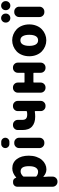

<svg xmlns="http://www.w3.org/2000/svg" viewBox="1146 -1962 1025 3357"><g transform="rotate(-90 1658.5 -283.5)"><path d="M157.2 209Q122.1 209 97.2 184.1Q72.3 159.2 72.3 124V-494.1Q72.3 -524.4 93.3 -545.9Q114.3 -567.4 144.5 -567.4H167Q188.5 -567.4 205.6 -553.2Q222.7 -539.1 227.5 -517.6L228.5 -513.7Q228.5 -511.7 231 -511.7Q233.4 -511.7 234.4 -513.7Q311.5 -581.1 392.6 -581.1Q495.1 -581.1 555.2 -502.4Q615.2 -423.8 615.2 -292Q615.2 -220.7 595.2 -161.6Q575.2 -102.5 541.5 -64Q507.8 -25.4 464.8 -4.9Q421.9 15.6 376 15.6Q307.6 15.6 251 -36.1Q249 -38.1 246.6 -37.1Q244.1 -36.1 244.1 -33.2L249 45.9V124Q249 159.2 224.1 184.1Q199.2 209 164.1 209ZM334 -129.9Q377.9 -129.9 404.8 -168.9Q431.6 -208 431.6 -289.1Q431.6 -364.3 409.2 -399.9Q386.7 -435.5 339.8 -435.5Q296.9 -435.5 255.9 -394.5Q249 -388.7 249 -377.9V-172.9Q249 -162.1 256.8 -157.2Q291 -129.9 334 -129.9Z M819.3 -631.8Q790 -631.8 769 -652.8Q748 -673.8 748 -703.1Q748 -732.4 769 -753.4Q790 -774.4 819.3 -774.4H857.4Q886.7 -774.4 907.7 -753.4Q928.7 -732.4 928.7 -703.1Q928.7 -673.8 907.7 -652.8Q886.7 -631.8 857.4 -631.8ZM833 -20.5Q797.9 -20.5 772.9 -45.4Q748 -70.3 748 -105.5V-461.9Q748 -497.1 772.9 -522Q797.9 -546.9 833 -546.9H843.8Q878.9 -546.9 903.8 -522Q928.7 -497.1 928.7 -461.9V-105.5Q928.7 -70.3 903.8 -45.4Q878.9 -20.5 843.8 -20.5Z M1479.5 0Q1444.3 0 1419.4 -24.9Q1394.5 -49.8 1394.5 -85V-179.7Q1394.5 -182.6 1391.6 -185.1Q1388.7 -187.5 1384.8 -187.5Q1350.6 -180.7 1295.9 -180.7Q1188.5 -180.7 1126 -234.9Q1063.5 -289.1 1063.5 -404.3V-484.4Q1063.5 -519.5 1088.4 -544.4Q1113.3 -569.3 1148.4 -569.3H1156.2Q1191.4 -569.3 1216.3 -544.4Q1241.2 -519.5 1241.2 -484.4V-404.3Q1241.2 -361.3 1263.2 -340.8Q1285.2 -320.3 1335 -320.3Q1363.3 -320.3 1385.7 -325.2Q1394.5 -327.1 1394.5 -336.9V-484.4Q1394.5 -519.5 1419.4 -544.4Q1444.3 -569.3 1479.5 -569.3H1488.3Q1523.4 -569.3 1548.3 -544.4Q1573.2 -519.5 1573.2 -484.4V-85Q1573.2 -49.8 1548.3 -24.9Q1523.4 0 1488.3 0Z M1801.8 0Q1766.6 0 1741.7 -24.9Q1716.8 -49.8 1716.8 -85V-484.4Q1716.8 -519.5 1741.7 -544.4Q1766.6 -569.3 1801.8 -569.3H1808.6Q1843.8 -569.3 1868.7 -544.4Q1893.6 -519.5 1893.6 -484.4V-377Q1893.6 -367.2 1903.3 -367.2H2054.7Q2064.5 -367.2 2064.5 -377V-484.4Q2064.5 -519.5 2089.4 -544.4Q2114.3 -569.3 2149.4 -569.3H2157.2Q2192.4 -569.3 2217.3 -544.4Q2242.2 -519.5 2242.2 -484.4V-85Q2242.2 -49.8 2217.3 -24.9Q2192.4 0 2157.2 0H2149.4Q2114.3 0 2089.4 -24.9Q2064.5 -49.8 2064.5 -85V-202.1Q2064.5 -211.9 2054.7 -211.9H1903.3Q1893.6 -211.9 1893.6 -202.1V-85Q1893.6 -49.8 1868.7 -24.9Q1843.8 0 1808.6 0Z M2632.8 13.7Q2578.1 13.7 2527.8 -6.8Q2477.5 -27.3 2438.5 -64.5Q2399.4 -101.6 2376.5 -158.7Q2353.5 -215.8 2353.5 -284.2Q2353.5 -352.5 2376.5 -410.2Q2399.4 -467.8 2438.5 -504.9Q2477.5 -542 2527.8 -562.5Q2578.1 -583 2632.8 -583Q2686.5 -583 2736.3 -562.5Q2786.1 -542 2825.2 -504.9Q2864.3 -467.8 2887.2 -410.2Q2910.2 -352.5 2910.2 -284.2Q2910.2 -215.8 2887.2 -158.7Q2864.3 -101.6 2825.2 -64.5Q2786.1 -27.3 2736.3 -6.8Q2686.5 13.7 2632.8 13.7ZM2632.8 -129.9Q2680.7 -129.9 2704.6 -170.4Q2728.5 -210.9 2728.5 -284.2Q2728.5 -357.4 2704.6 -398.4Q2680.7 -439.5 2632.8 -439.5Q2584 -439.5 2559.6 -398.4Q2535.2 -357.4 2535.2 -284.2Q2535.2 -210.9 2559.6 -170.4Q2584 -129.9 2632.8 -129.9Z M2942.4 -693.4V-697.3Q2942.4 -730.5 2965.3 -753.4Q2988.3 -776.4 3021 -776.4Q3053.7 -776.4 3076.7 -753.4Q3099.6 -730.5 3099.6 -697.3V-693.4Q3099.6 -661.1 3076.7 -638.2Q3053.7 -615.2 3021 -615.2Q2988.3 -615.2 2965.3 -638.2Q2942.4 -661.1 2942.4 -693.4ZM3159.2 -694.3V-697.3Q3159.2 -730.5 3182.1 -753.4Q3205.1 -776.4 3238.3 -776.4Q3271.5 -776.4 3294.4 -753.4Q3317.4 -730.5 3317.4 -697.3V-694.3Q3317.4 -661.1 3294.4 -638.2Q3271.5 -615.2 3238.3 -615.2Q3205.1 -615.2 3182.1 -638.2Q3159.2 -661.1 3159.2 -694.3ZM3124 -20.5Q3088.9 -20.5 3064 -45.4Q3039.1 -70.3 3039.1 -105.5V-461.9Q3039.1 -497.1 3064 -522Q3088.9 -546.9 3124 -546.9H3134.8Q3169.9 -546.9 3194.8 -522Q3219.7 -497.1 3219.7 -461.9V-105.5Q3219.7 -70.3 3194.8 -45.4Q3169.9 -20.5 3134.8 -20.5Z"/></g></svg>

Font: Gen Jyuu GothicX Heavy
Style: Bold
Weight: 900
Designer: [Source Han Sans]
Ryoko NISHIZUKA  (kana & ideographs); Paul D. Hunt (Latin, Greek & Cyrillic); Wenlong ZHANG  (bopomofo
Version: Version 1.002.20150607